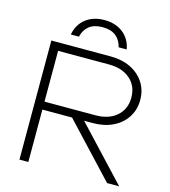

<svg xmlns="http://www.w3.org/2000/svg" viewBox="-135 -1061 1035 1168"><g transform="rotate(15 382.5 -477.0)"><path d="M554 -816H503Q493 -860 462 -884.5Q431 -909 378 -909Q325 -909 294 -884.5Q263 -860 253 -816H202Q214 -881 261 -917.5Q308 -954 378 -954Q448 -954 495 -917.5Q542 -881 554 -816ZM97 0V-750H469Q542 -750 596.5 -723.5Q651 -697 682 -649.5Q713 -602 713 -540Q713 -478 682 -430.5Q651 -383 596.5 -356.5Q542 -330 469 -330H416L725 0H649L340 -330H153V0ZM153 -380H474Q557 -380 607 -423.5Q657 -467 657 -540Q657 -613 607 -656.5Q557 -700 474 -700H153Z"/></g></svg>

Font: Bounded
Style: Regular
Weight: 200
Designer: Vlad Churkin
Version: Version 1.0